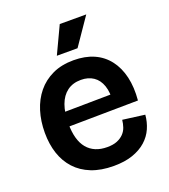

<svg xmlns="http://www.w3.org/2000/svg" viewBox="-135 -821 821 933"><g transform="rotate(-20 275.0 -355.0)"><path d="M294 14Q228 14 179 -5.5Q130 -25 97.5 -60.5Q65 -96 49 -144.5Q33 -193 33 -252Q33 -312 49 -363.5Q65 -415 96.5 -453.5Q128 -492 175 -514Q222 -536 284 -536Q344 -536 389 -516Q434 -496 463.5 -457.5Q493 -419 505.5 -365.5Q518 -312 512 -245L113 -240V-314L426 -318L395 -276Q400 -328 388 -363Q376 -398 349.5 -416Q323 -434 285 -434Q243 -434 214 -412.5Q185 -391 170.5 -351Q156 -311 156 -256Q156 -169 192 -126Q228 -83 295 -83Q326 -83 346.5 -91.5Q367 -100 380.5 -114Q394 -128 400 -146Q406 -164 408 -183L522 -168Q519 -131 504.5 -98Q490 -65 462 -40Q434 -15 392.5 -0.5Q351 14 294 14ZM323 -584H216L282 -724H419Z"/></g></svg>

Font: Bricolage Grotesque 60pt SemiBold
Style: Regular
Weight: 600
Version: Version 1.001;gftools[0.9.33.dev8+g029e19f]